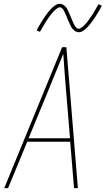

<svg xmlns="http://www.w3.org/2000/svg" viewBox="-20 -981 551 1001"><path d="M2 0 304 -735H326L386 0H366L346 -242H122L22 0ZM345 -260 326 -490Q321 -542 317.5 -594.5Q314 -647 310 -700Q288 -647 266.5 -594.5Q245 -542 224 -490L129 -260ZM390 -813Q384 -813 378 -815.5Q372 -818 367.5 -822Q363 -826 358.5 -830.5Q354 -835 351.5 -840Q349 -845 346.5 -850.5Q344 -856 341.5 -861.5Q339 -867 336 -872.5Q333 -878 331 -884.5Q329 -891 326.5 -897Q324 -903 321 -908.5Q318 -914 316.5 -918.5Q315 -923 311 -929Q307 -935 302.5 -939Q298 -943 292 -943Q287 -943 285 -941.5Q283 -940 279 -938Q275 -936 270.5 -932Q266 -928 260 -922Q254 -916 252 -913.5Q250 -911 247.5 -907.5Q245 -904 242.5 -901Q240 -898 237.5 -894.5Q235 -891 232 -887Q229 -883 226.5 -878.5Q224 -874 220.5 -869.5Q217 -865 214.5 -860Q212 -855 208.5 -849.5Q205 -844 202 -838.5Q199 -833 195.5 -827Q192 -821 188 -815L171 -823Q177 -835 183 -845Q189 -855 194.5 -864Q200 -873 205 -881Q210 -889 215.5 -896.5Q221 -904 225.5 -910Q230 -916 234.5 -921.5Q239 -927 246.5 -935Q254 -943 262 -949Q270 -955 276.5 -958Q283 -961 292 -961Q298 -961 304 -958.5Q310 -956 314.5 -952.5Q319 -949 323.5 -944Q328 -939 330.5 -934Q333 -929 335.5 -923.5Q338 -918 340.5 -912.5Q343 -907 345.5 -901.5Q348 -896 350.5 -889.5Q353 -883 355.5 -877Q358 -871 360.5 -865.5Q363 -860 365 -855.5Q367 -851 371 -845Q375 -839 379.5 -835Q384 -831 390 -831Q395 -831 397 -832.5Q399 -834 403 -836Q407 -838 411.5 -842Q416 -846 422 -852Q428 -858 430 -860.5Q432 -863 434.5 -866.5Q437 -870 439.5 -873Q442 -876 444.5 -880Q447 -884 450 -887.5Q453 -891 455.5 -895.5Q458 -900 461.5 -904.5Q465 -909 467.5 -914Q470 -919 473.5 -924.5Q477 -930 480 -935.5Q483 -941 486.5 -947Q490 -953 494 -959L511 -951Q505 -939 499 -929Q493 -919 487.5 -910Q482 -901 477 -893Q472 -885 466.5 -877.5Q461 -870 456.5 -864Q452 -858 447.5 -852.5Q443 -847 435.5 -839Q428 -831 420 -825Q412 -819 405.5 -816Q399 -813 390 -813Z"/></svg>

Font: Iosevka SS18 Thin
Style: Italic
Weight: 100
Italic angle: -9°
Monospace: yes
Designer: Belleve Invis
Foundry: Belleve Invis
Version: Version 25.1.1; ttfautohint (v1.8.4)